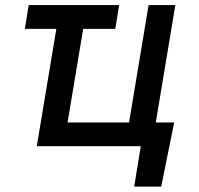

<svg xmlns="http://www.w3.org/2000/svg" viewBox="-20 -565 768 742"><path d="M90.9 -545.5H440.7L425.4 -453.5H301.5L241.1 -91.6H478.7L554.3 -545.5H657.7L582 -91.6H653.1L603 156.2H498.6L524.1 0H122.2L197.8 -453.5H76Z"/></svg>

Font: Inter P Medium
Style: Italic
Weight: 500
Italic angle: 9.39999°
Designer: Rasmus Andersson
Foundry: rsms
Version: Version 3.018;git-588b23468